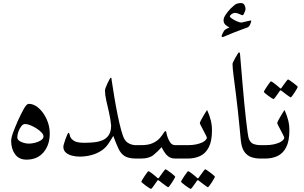

<svg xmlns="http://www.w3.org/2000/svg" viewBox="-20 -1047 2010 1268"><path d="M308.6 -165Q308.6 -89.8 267.6 -41.3Q226.6 7.3 155.3 7.3Q105 7.3 79.3 -28.6Q53.7 -64.5 53.7 -116.2Q53.7 -136.7 66.4 -171.4Q79.1 -206.1 98.6 -250.5Q118.2 -293.9 137 -327.6Q155.8 -361.3 169.9 -361.3Q204.1 -361.3 235.8 -333Q267.6 -304.7 288.1 -259.8Q308.6 -214.8 308.6 -165ZM267.1 -146.5Q267.1 -158.2 254.2 -172.1Q241.2 -186 221.4 -198.7Q201.7 -211.4 180.9 -219.7Q160.2 -228 145 -228Q132.3 -228 120.6 -213.1Q108.9 -198.2 101.6 -177.7Q94.2 -157.2 94.2 -139.6Q94.2 -121.1 119.9 -109.9Q145.5 -98.6 171.4 -98.6Q189.5 -98.6 211.9 -104.2Q234.4 -109.9 250.7 -120.6Q267.1 -131.3 267.1 -146.5Z M942.4 -44.4Q942.4 -27.8 936.3 -13.9Q930.2 0 903.3 0H877.4Q829.1 0 803.7 -15.9Q778.3 -31.7 762.7 -64.7Q747.1 -97.7 728 -149.4Q710 -118.2 693.4 -94.5Q676.8 -70.8 654.3 -55.2Q621.6 -32.7 583.5 -22.7Q545.4 -12.7 506.3 -12.7Q481.4 -12.7 456.5 -18.8Q431.6 -24.9 415 -39.3Q398.4 -53.7 398.4 -78.6Q398.4 -83.5 402.6 -97.9Q406.7 -112.3 412.6 -128.9Q418.5 -145.5 424.1 -157.7Q429.7 -169.9 432.6 -169.9Q437 -169.9 439.5 -159.4Q441.9 -148.9 443.8 -143.6Q448.2 -131.3 467.5 -117.7Q486.8 -104 536.6 -104Q569.3 -104 600.8 -107.2Q632.3 -110.4 658 -121.3Q683.6 -132.3 698.7 -155.5Q713.9 -178.7 713.9 -218.8Q709.5 -263.2 699.7 -305.4Q689.9 -347.7 681.6 -384.5Q673.3 -421.4 673.3 -449.7Q673.3 -456.1 678.5 -469.7Q683.6 -483.4 690.4 -498Q697.3 -512.7 703.4 -523.2Q709.5 -533.7 710.9 -533.7Q714.8 -533.7 716.1 -530.5Q717.3 -527.3 717.8 -514.6Q725.6 -462.4 735.6 -402.6Q745.6 -342.8 757.1 -286.4Q768.6 -230 780.3 -187.5Q792 -145 802.2 -127.4Q814 -107.9 834.7 -98.1Q855.5 -88.4 877.4 -88.4H903.3Q930.2 -88.4 936.3 -74.7Q942.4 -61 942.4 -44.4Z M1203.6 -44.4Q1203.6 -27.8 1197.5 -13.9Q1191.4 0 1164.6 0H1137.2Q1117.7 0 1104 -6.3Q1090.3 -12.7 1079.1 -24.9Q1071.8 -33.2 1062.3 -47.9Q1052.7 -62.5 1047.4 -75.2Q1022.5 -46.9 993.7 -23.4Q964.8 0 912.6 0H886.7Q859.9 0 853.8 -13.9Q847.7 -27.8 847.7 -44.4Q847.7 -61 853.8 -74.7Q859.9 -88.4 886.7 -88.4H912.6Q960.4 -88.4 989.7 -102.3Q1019 -116.2 1035.2 -134.8Q1051.3 -153.3 1059.6 -167.2Q1067.9 -181.2 1073.2 -181.2Q1077.6 -181.2 1079.3 -169.2Q1081.1 -157.2 1086.4 -142.1Q1091.8 -125 1104 -106.7Q1116.2 -88.4 1137.2 -88.4H1164.6Q1191.4 -88.4 1197.5 -74.7Q1203.6 -61 1203.6 -44.4ZM1137.2 119.6Q1137.2 122.1 1131.1 133.1Q1125 144 1116.5 157.2Q1107.9 170.4 1100.6 179.9Q1093.3 189.5 1090.3 189.5Q1088.9 189.5 1079.8 183.1Q1070.8 176.8 1059.3 168.2Q1047.9 159.7 1039.3 152.8Q1030.8 146 1029.8 145.5Q1026.9 143.1 1024.4 143.1Q1022 143.1 1019.5 145.5Q1018.6 146.5 1009.3 160.2Q1000 173.8 990 187.3Q980 200.7 977.1 200.7Q975.1 200.7 965.1 194.3Q955.1 188 943.1 179.2Q931.2 170.4 922.4 162.8Q913.6 155.3 913.6 152.8Q913.6 149.9 920.2 139.2Q926.8 128.4 935.3 115.5Q943.8 102.5 951.2 93Q958.5 83.5 960 83.5Q964.4 83.5 978 93.8Q991.7 104 1004.4 114.5Q1017.1 125 1018.1 126.5Q1022.5 130.9 1024.4 130.9Q1027.3 130.9 1030.8 125.5Q1031.7 124 1041.3 110.6Q1050.8 97.2 1060.8 84Q1070.8 70.8 1072.8 70.8Q1075.2 70.8 1085.2 77.6Q1095.2 84.5 1107.4 93.5Q1119.6 102.5 1128.4 110.4Q1137.2 118.2 1137.2 119.6Z M1252 -44.4Q1252 -27.8 1248.5 -13.9Q1245.1 0 1223.6 0H1135.3Q1114.3 0 1110.6 -13.9Q1106.9 -27.8 1106.9 -44.4Q1106.9 -61 1110.6 -74.7Q1114.3 -88.4 1135.3 -88.4H1223.6Q1245.1 -88.4 1248.5 -74.7Q1252 -61 1252 -44.4Z M1379.9 -187Q1379.9 -115.2 1358.9 -74.5Q1337.9 -33.7 1302 -16.8Q1266.1 0 1221.7 0H1195.8Q1168.9 0 1162.8 -13.9Q1156.7 -27.8 1156.7 -44.4Q1156.7 -61 1162.8 -74.7Q1168.9 -88.4 1195.8 -88.4H1221.7Q1252 -88.4 1275.6 -93.5Q1299.3 -98.6 1315.9 -106.4Q1331.1 -113.8 1338.6 -122.8Q1346.2 -131.8 1346.2 -136.7Q1346.2 -141.1 1339.1 -155Q1332 -168.9 1323 -186Q1314 -203.1 1306.9 -216.8Q1299.8 -230.5 1299.8 -233.9Q1299.8 -238.8 1306.4 -251.5Q1313 -264.2 1321.8 -279.1Q1330.6 -293.9 1338.1 -305.9Q1345.7 -317.9 1347.7 -320.8Q1363.8 -285.6 1371.8 -253.4Q1379.9 -221.2 1379.9 -187ZM1399.4 119.6Q1399.4 122.1 1393.3 133.1Q1387.2 144 1378.7 157.2Q1370.1 170.4 1362.8 179.9Q1355.5 189.5 1352.5 189.5Q1351.1 189.5 1342 183.1Q1333 176.8 1321.5 168.2Q1310.1 159.7 1301.5 152.8Q1293 146 1292 145.5Q1289.1 143.1 1286.6 143.1Q1284.2 143.1 1281.7 145.5Q1280.8 146.5 1271.5 160.2Q1262.2 173.8 1252.2 187.3Q1242.2 200.7 1239.3 200.7Q1237.3 200.7 1227.3 194.3Q1217.3 188 1205.3 179.2Q1193.4 170.4 1184.6 162.8Q1175.8 155.3 1175.8 152.8Q1175.8 149.9 1182.4 139.2Q1189 128.4 1197.5 115.5Q1206.1 102.5 1213.4 93Q1220.7 83.5 1222.2 83.5Q1226.6 83.5 1240.2 93.8Q1253.9 104 1266.6 114.5Q1279.3 125 1280.3 126.5Q1284.7 130.9 1286.6 130.9Q1289.6 130.9 1293 125.5Q1293.9 124 1303.5 110.6Q1313 97.2 1323 84Q1333 70.8 1335 70.8Q1337.4 70.8 1347.4 77.6Q1357.4 84.5 1369.6 93.5Q1381.8 102.5 1390.6 110.4Q1399.4 118.2 1399.4 119.6Z M1639.2 -907.7Q1639.2 -903.8 1632.3 -886.2Q1625.5 -868.7 1611.3 -864.7Q1603 -862.3 1577.4 -852.3Q1551.8 -842.3 1522.9 -831.5Q1488.8 -818.4 1471.7 -810.3Q1454.6 -802.2 1449.2 -802.2Q1443.8 -802.2 1443.8 -808.1Q1443.8 -813.5 1450.7 -827.4Q1457.5 -841.3 1460.9 -845.7Q1464.8 -850.6 1477.5 -857.4Q1490.2 -864.3 1495.6 -866.2Q1484.9 -869.6 1470.7 -881.6Q1456.5 -893.6 1456.5 -913.1Q1456.5 -930.2 1471.7 -952.1Q1486.8 -974.1 1503.4 -990.7Q1530.8 -1018.1 1543.9 -1022.5Q1557.1 -1026.9 1571.3 -1026.9Q1586.9 -1026.9 1594.2 -1014.4Q1601.6 -1002 1601.6 -987.8Q1601.6 -982.9 1598.1 -972.9Q1594.7 -962.9 1590.1 -954.6Q1585.4 -946.3 1582.5 -946.3Q1577.6 -946.3 1561.3 -954.1Q1544.9 -961.9 1532.2 -961.9Q1520 -961.9 1509 -953.6Q1498 -945.3 1498 -937Q1498 -934.1 1511.2 -924.8Q1524.4 -915.5 1542.5 -907.2Q1560.5 -898.9 1574.2 -897.9Q1591.3 -902.3 1611.1 -906.5Q1630.9 -910.6 1634.8 -911.6Q1639.2 -912.6 1639.2 -907.7Z M1763.7 -44.4Q1763.7 -27.8 1757.3 -13.9Q1751 0 1724.6 0H1698.2Q1667.5 0 1639.9 -9.3Q1612.3 -18.6 1593.8 -44.7Q1575.2 -70.8 1570.3 -120.6Q1566.9 -158.2 1561.8 -209.5Q1556.6 -260.7 1550.8 -316.9Q1544.9 -373 1538.1 -424.8Q1529.8 -490.7 1522.7 -545.4Q1515.6 -600.1 1515.6 -625Q1515.6 -628.9 1521.5 -641.1Q1527.3 -653.3 1535.2 -667.2Q1543 -681.2 1549.8 -691.4Q1556.6 -701.7 1558.6 -701.7Q1559.6 -701.7 1562.5 -698.7Q1565.4 -695.8 1565.4 -687.5Q1568.8 -647.9 1573.2 -594.5Q1577.6 -541 1582.8 -481.4Q1587.9 -421.9 1593.5 -363.8Q1599.1 -305.7 1604.7 -256.1Q1610.4 -206.5 1615.2 -172.6Q1620.1 -138.7 1624 -128.9Q1635.3 -102.1 1656.5 -95.2Q1677.7 -88.4 1698.2 -88.4H1724.6Q1751 -88.4 1757.3 -74.7Q1763.7 -61 1763.7 -44.4Z M1891.1 -187Q1891.1 -115.2 1870.1 -74.5Q1849.1 -33.7 1813.2 -16.8Q1777.3 0 1732.9 0H1707Q1680.2 0 1674.1 -13.9Q1668 -27.8 1668 -44.4Q1668 -61 1674.1 -74.7Q1680.2 -88.4 1707 -88.4H1732.9Q1763.2 -88.4 1786.9 -93.5Q1810.5 -98.6 1827.1 -106.4Q1842.3 -113.8 1849.9 -122.8Q1857.4 -131.8 1857.4 -136.7Q1857.4 -141.1 1850.3 -155Q1843.3 -168.9 1834.2 -186Q1825.2 -203.1 1818.1 -216.8Q1811 -230.5 1811 -233.9Q1811 -238.8 1817.6 -251.5Q1824.2 -264.2 1833 -279.1Q1841.8 -293.9 1849.4 -305.9Q1856.9 -317.9 1858.9 -320.8Q1875 -285.6 1883.1 -253.4Q1891.1 -221.2 1891.1 -187ZM1946.3 -473.6Q1946.3 -471.2 1940.2 -460.2Q1934.1 -449.2 1925.5 -436Q1917 -422.9 1909.7 -413.3Q1902.3 -403.8 1899.4 -403.8Q1897.9 -403.8 1888.9 -410.2Q1879.9 -416.5 1868.4 -425Q1856.9 -433.6 1848.4 -440.4Q1839.8 -447.3 1838.9 -447.8Q1835.9 -450.2 1833.5 -450.2Q1831.1 -450.2 1828.6 -447.8Q1827.6 -446.8 1818.4 -433.1Q1809.1 -419.4 1799.1 -406Q1789.1 -392.6 1786.1 -392.6Q1784.2 -392.6 1774.2 -398.9Q1764.2 -405.3 1752.2 -414.1Q1740.2 -422.9 1731.4 -430.4Q1722.7 -438 1722.7 -440.4Q1722.7 -443.4 1729.2 -454.1Q1735.8 -464.8 1744.4 -477.8Q1752.9 -490.7 1760.3 -500.2Q1767.6 -509.8 1769 -509.8Q1773.4 -509.8 1787.1 -499.5Q1800.8 -489.3 1813.5 -478.8Q1826.2 -468.3 1827.1 -466.8Q1831.5 -462.4 1833.5 -462.4Q1836.4 -462.4 1839.8 -467.8Q1840.8 -469.2 1850.3 -482.7Q1859.9 -496.1 1869.9 -509.3Q1879.9 -522.5 1881.8 -522.5Q1884.3 -522.5 1894.3 -515.6Q1904.3 -508.8 1916.5 -499.8Q1928.7 -490.7 1937.5 -482.9Q1946.3 -475.1 1946.3 -473.6Z"/></svg>

Font: Scheherazade New Rohingya
Style: Regular
Weight: 400
Designer: SIL International
Foundry: SIL International
Version: Version 3.000 ; LngRng